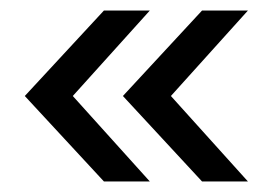

<svg xmlns="http://www.w3.org/2000/svg" viewBox="-20 -435 520 364"><path d="M264 -91H177L27 -253L177 -415H264L118 -253ZM304 -253 450 -91H363L213 -253L363 -415H450Z"/></svg>

Font: Hind Jalandhar
Style: Regular
Weight: 400
Designer: Namrata Goyal
Foundry: Indian Type Foundry
Version: Version 0.702;PS 1.0;hotconv 1.0.81;makeotf.lib2.5.63406